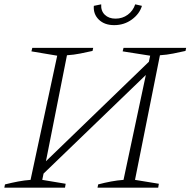

<svg xmlns="http://www.w3.org/2000/svg" viewBox="-23 -866 879 886"><path d="M-3 0 0 -15Q32 -23 61 -28.5Q90 -34 118 -36L241 -609L122 -629L126 -645H407L404 -631Q377 -625 347.5 -619Q318 -613 286 -611L189 -122L664 -581L670 -609L543 -629L547 -645H836L833 -631Q806 -625 776.5 -619Q747 -613 715 -611L600 -36L710 -18L707 0H427L430 -15Q460 -23 489.5 -28.5Q519 -34 547 -36L650 -520L178 -65L172 -36L280 -18L277 0ZM504 -750Q459 -750 433 -775.5Q407 -801 410 -839L444 -846Q442 -816 460.5 -798Q479 -780 510 -780Q542 -780 566.5 -798Q591 -816 601 -846L632 -839Q621 -802 585.5 -776Q550 -750 504 -750Z"/></svg>

Font: Piazzolla ExtraLight
Style: Italic
Weight: 200
Italic angle: -11.3°
Designer: Juan Pablo del Peral
Foundry: Huerta Tipografica
Version: Version 1.330